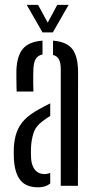

<svg xmlns="http://www.w3.org/2000/svg" viewBox="-20 -776 397 802"><path d="M38.2 -108.6Q37.7 -121.2 37.5 -134.2Q37.3 -147.2 37.8 -159.3Q39.7 -195.2 49.8 -223.5Q59.8 -251.9 82 -275.4Q104.3 -298.8 142.8 -319.5Q154.1 -326.2 166 -332.3Q177.9 -338.3 189.8 -344.2V-291.7Q182.6 -287.4 174.9 -282.1Q167.1 -276.8 158.3 -270.1Q129.5 -249.4 120.3 -220.9Q111 -192.5 109.5 -159.3Q109 -150.6 109.2 -138.4Q109.4 -126.1 109.9 -113.4Q112.4 -82.3 126.8 -65.6Q141.1 -48.9 165.3 -48.9Q178.8 -48.9 189.8 -53.9V-9.6Q170.6 6.4 139.7 6.4Q89.8 6.4 66.1 -22.1Q42.4 -50.5 38.2 -108.6ZM49.5 -393.6Q49 -411.9 48.5 -437.5Q48 -463.2 48.5 -482.5Q50.8 -542.5 75.6 -572.1Q100.4 -601.8 157.5 -606.3V-548.4Q139.4 -544.8 130.2 -531.3Q121 -517.9 119.6 -489.6Q119.1 -478.2 118.8 -461Q118.6 -443.9 118.8 -426.1Q119.1 -408.2 119.6 -393.6ZM233.8 0V-487.3Q233.8 -513 226.6 -527.2Q219.4 -541.5 201.5 -546.6V-606.3Q260.3 -601.3 283.3 -569.7Q306.2 -538 306.1 -472.8L305.5 0ZM157.6 -640.6 91.5 -755.8H138.9L179.3 -681.4L219.3 -755.8H266.7L200.6 -640.6Z"/></svg>

Font: Big Shoulders Stencil Thin
Style: Regular
Weight: 100
Designer: Patric King
Foundry: XO Type Co
Version: Version 2.001